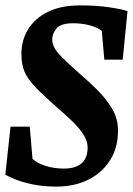

<svg xmlns="http://www.w3.org/2000/svg" viewBox="-20 -680 492 711"><path d="M188.9 11Q141 11 102.1 3Q63.3 -5 36.9 -15.7Q10.6 -26.4 -0.2 -33.3L18.9 -210.9H90.2L100.4 -91.7Q115.4 -76.7 147.3 -66.2Q179.2 -55.7 217 -55.7Q259.6 -55.7 282 -75.2Q304.4 -94.7 304.4 -133.5Q304.4 -151.3 295.3 -170.4Q286.1 -189.6 264.2 -213.7Q242.4 -237.8 205.3 -269.7Q164.2 -306 136.3 -332.2Q108.4 -358.3 91.2 -380.5Q74 -402.7 66.6 -426.1Q59.3 -449.6 59.3 -480.1Q59.3 -530.3 83.6 -570.8Q108 -611.3 156.4 -635.6Q204.9 -660 276.8 -660Q336.7 -660 382.7 -653.3Q428.7 -646.6 452.2 -638.9L434.4 -459H366.3L356.9 -565.9Q340.5 -578.6 311.9 -586.3Q283.3 -593.9 250.9 -593.9Q205.8 -593.9 189.6 -575.1Q173.4 -556.3 173.4 -533.4Q173.4 -519.3 181.2 -503.9Q188.9 -488.6 210.6 -466.9Q232.3 -445.3 272.3 -409.5Q308.2 -378.8 341.3 -345.9Q374.3 -313.1 395.7 -276.7Q417 -240.2 417 -196.3Q417 -132.8 387.5 -86.4Q357.9 -39.9 306.8 -14.5Q255.6 11 188.9 11Z"/></svg>

Font: Faustina Light
Style: Italic
Weight: 300
Italic angle: -8°
Designer: Alfonso Garcia
Foundry: http://www.omnibus-type.com
Version: Version 1.200